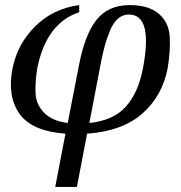

<svg xmlns="http://www.w3.org/2000/svg" viewBox="-20 -514 710 754"><path d="M126 -244Q118 -193 119.5 -149Q121 -105 152.5 -72Q184 -39 246 -31L290 -257Q313 -378 359 -436Q405 -494 489 -494Q564 -494 603.5 -460Q643 -426 646.5 -370.5Q650 -315 638 -244Q617 -137 539 -68Q461 1 322 11L282 220H197L237 11Q104 1 56 -68Q8 -137 29 -244Q48 -341 118 -410.5Q188 -480 291 -494V-466Q161 -423 126 -244ZM377 -272 331 -31Q426 -41 474.5 -95.5Q523 -150 541 -244Q582 -457 486 -457Q462 -457 443.5 -441Q425 -425 412.5 -395Q400 -365 392.5 -338Q385 -311 377 -272Z"/></svg>

Font: Veleka
Style: Italic
Weight: 400
Italic angle: -12°
Designer: Stefan Peev, Context Ltd, 2016; SIL International, 1997-2014.
Foundry: Stefan Peev, Context Ltd, 2016
Version: Version 1.000